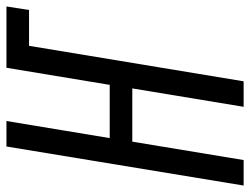

<svg xmlns="http://www.w3.org/2000/svg" viewBox="-118 -665 775 595"><g transform="rotate(-90 269.5 -367.5)"><path d="M-8 0 113 -735H192L139 -415H304L357 -735H547L536 -665H425L315 0H236L293 -345H128L71 0Z"/></g></svg>

Font: Iosevka Term Oblique
Style: Regular
Weight: 400
Italic angle: -9°
Monospace: yes
Designer: Belleve Invis
Foundry: Belleve Invis
Version: Version 31.4.0